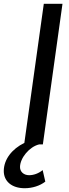

<svg xmlns="http://www.w3.org/2000/svg" viewBox="-83 -765 368 1017"><path d="M48 232C88 232 129 219 157 197L143 136C121 154 95 163 71 163C43 163 23 145 23 120C23 72 73 12 124 0H144L248 -745H149L46 -8C-20 24 -63 80 -63 141C-63 195 -21 232 48 232Z"/></svg>

Font: Mluvka Medium
Style: Italic
Weight: 500
Italic angle: -8°
Designer: Modified by Jiří Krblich, Original typeface by Gumpita Rahayu
Foundry: Gumpita Rahayu & Jiří Krblich
Version: Version 2.000;Glyphs 3.1.1 (3134)